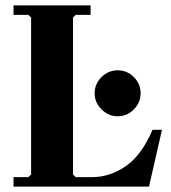

<svg xmlns="http://www.w3.org/2000/svg" viewBox="-20 -690 634 710"><path d="M544 -210H579L531 0H30V-35H85L95 -45V-625L85 -635H30V-670H315V-635H260L250 -625V-45L260 -35H321Q386 -35 445 -75.5Q504 -116 544 -210ZM415 -260Q381 -260 355.5 -285.5Q330 -311 330 -345Q330 -380 355.5 -405Q381 -430 415 -430Q450 -430 475 -405Q500 -380 500 -345Q500 -311 475 -285.5Q450 -260 415 -260Z"/></svg>

Font: Brygada 1918
Style: Bold
Weight: 700
Designer: Mateusz Machalski | Borys Kosmynka | Przemek Hoffer
Foundry: NIEPODLEGLA 2018
Version: Version 3.006